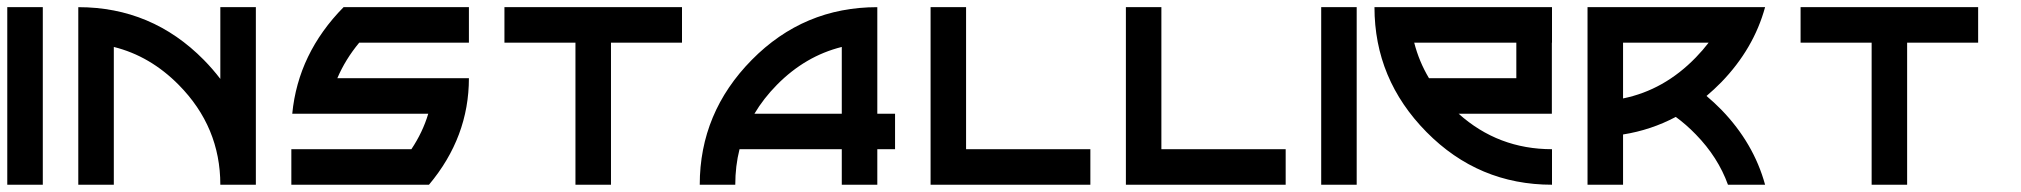

<svg xmlns="http://www.w3.org/2000/svg" viewBox="-20 -508 5558 528"><path d="M97.7 0H0V-488.3H97.7Z M293 -378.9V0H195.3V-488.3Q397.5 -488.3 540.5 -343.3Q565.4 -317.9 585.9 -291V-488.3H683.6V0H585.9Q585.9 -158.7 471.7 -274.4Q393.1 -354 293 -378.9Z M781.2 0V-97.7H1111.3Q1142.6 -144.5 1157.7 -195.3H783.7Q799.8 -361.3 924.8 -488.3H1269.5V-390.6H967.8Q929.7 -344.7 907.7 -293H1269.5Q1269.5 -130.9 1159.7 0Z M1855.5 -390.6V-488.3H1367.2V-390.6H1562.5V0H1660.2V-390.6Z M2294.9 -378.9Q2194.8 -354 2116.7 -274.9Q2079.6 -237.3 2054.7 -195.3H2294.9ZM2013.7 -97.7Q2002 -51.3 2002 0H1904.3Q1904.3 -198.2 2047.4 -343.3Q2190.4 -488.3 2392.6 -488.3V-195.3H2441.4V-97.7H2392.6V0H2294.9V-97.7Z M2539.1 -488.3H2636.7V-97.7H2978.5V0H2539.1Z M3076.2 -488.3H3173.8V-97.7H3515.6V0H3076.2Z M3710.9 0H3613.3V-488.3H3710.9Z M4247.6 -195.3V-390.6H4248V-488.3H3759.8Q3759.8 -290 3902.8 -145Q4045.9 0 4248 0V-97.7Q4100.1 -97.7 3991.2 -195.3ZM4149.9 -390.6V-293H3909.7Q3882.3 -338.9 3869.1 -390.6Z M4443.4 -390.6V-237.3Q4556.6 -260.3 4643.6 -350.1Q4662.6 -369.6 4678.7 -390.6ZM4672.9 -244.1Q4693.8 -226.6 4713.9 -206.1Q4802.7 -114.3 4834 0H4731.9Q4704.6 -75.7 4643.6 -138.2Q4617.2 -165.5 4588.4 -186.5Q4520.5 -150.4 4443.4 -138.2V0H4345.7V-488.3H4834Q4802.7 -374 4713.9 -282.2Q4693.8 -261.7 4672.9 -244.1Z M5419.9 -390.6V-488.3H4931.6V-390.6H5127V0H5224.6V-390.6Z"/></svg>

Font: Arounder
Style: Regular
Weight: 400
Designer: Maxim Raikov
Foundry: Maxim Raikov
Version: Version 1.00 March 23, 2021, initial release